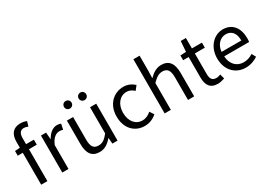

<svg xmlns="http://www.w3.org/2000/svg" viewBox="-8 -1619 3369 2443"><g transform="rotate(-30 1676.0 -398.0)"><path d="M107 0H198V-469H313V-543H198V-629C198 -699 223 -736 275 -736C294 -736 316 -731 336 -722L356 -791C331 -802 298 -809 265 -809C157 -809 107 -740 107 -630V-543L33 -538V-469H107Z M417 0H508V-349C544 -442 600 -474 645 -474C667 -474 680 -472 698 -465L715 -545C698 -554 681 -557 657 -557C596 -557 541 -513 503 -444H500L492 -543H417Z M963 13C1038 13 1092 -26 1143 -85H1146L1153 0H1229V-543H1138V-158C1086 -93 1047 -66 991 -66C919 -66 889 -109 889 -210V-543H798V-199C798 -61 849 13 963 13ZM908 -656C940 -656 964 -681 964 -711C964 -743 940 -767 908 -767C877 -767 853 -743 853 -711C853 -681 877 -656 908 -656ZM1124 -656C1155 -656 1179 -681 1179 -711C1179 -743 1155 -767 1124 -767C1092 -767 1068 -743 1068 -711C1068 -681 1092 -656 1124 -656Z M1626 13C1691 13 1753 -12 1802 -56L1762 -117C1728 -86 1684 -63 1634 -63C1534 -63 1466 -146 1466 -271C1466 -396 1538 -481 1637 -481C1680 -481 1713 -461 1745 -433L1792 -493C1753 -527 1704 -557 1633 -557C1494 -557 1371 -452 1371 -271C1371 -91 1482 13 1626 13Z M1921 0H2012V-394C2067 -449 2105 -477 2161 -477C2233 -477 2264 -434 2264 -332V0H2355V-344C2355 -483 2303 -557 2189 -557C2115 -557 2059 -516 2009 -466L2012 -578V-796H1921Z M2699 13C2732 13 2768 3 2799 -7L2781 -75C2763 -68 2738 -61 2719 -61C2656 -61 2635 -99 2635 -166V-469H2782V-543H2635V-696H2559L2548 -543L2463 -538V-469H2544V-168C2544 -60 2583 13 2699 13Z M3109 13C3183 13 3241 -12 3289 -43L3256 -103C3216 -76 3173 -60 3120 -60C3017 -60 2946 -134 2940 -250H3306C3308 -263 3310 -282 3310 -302C3310 -457 3232 -557 3094 -557C2968 -557 2849 -447 2849 -271C2849 -92 2965 13 3109 13ZM2939 -316C2950 -422 3018 -484 3095 -484C3180 -484 3230 -425 3230 -316Z"/></g></svg>

Font: Source Han Sans HK
Style: Regular
Weight: 400
Designer: Ryoko NISHIZUKA 西塚涼子 (kana, bopomofo & ideographs); Paul D. Hunt (Latin, Greek & Cyrillic); Sandoll Communications 산돌커뮤니
Foundry: Adobe
Version: Version 2.000;hotconv 1.0.107;makeotfexe 2.5.65593